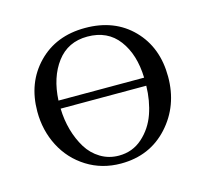

<svg xmlns="http://www.w3.org/2000/svg" viewBox="-75 -536 673 628"><g transform="rotate(-15 261.5 -222.5)"><path d="M41 -228Q41 -325.7 102.3 -388.9Q163.6 -452.1 262.2 -452.1Q361.8 -452.1 422.9 -389.6Q483.9 -327.1 483.9 -228Q483.9 -129.4 421.9 -61.3Q359.9 6.8 262.2 6.8Q198.2 6.8 147.2 -25.1Q96.2 -57.1 68.6 -110.6Q41 -164.1 41 -228ZM117.2 -217.8Q118.2 -179.7 127.9 -145Q137.7 -110.4 155 -82Q172.4 -53.7 200.2 -36.9Q228 -20 262.2 -20Q308.6 -20 342 -49.8Q375.5 -79.6 390.9 -123.3Q406.2 -167 407.2 -217.8ZM117.2 -245.1H407.2Q404.8 -324.2 367.7 -373.5Q330.6 -422.9 262.2 -422.9Q196.3 -422.9 158.7 -373Q121.1 -323.2 117.2 -245.1Z"/></g></svg>

Font: Dehuti Alt
Style: Book
Weight: 400
Version: Version 1.2